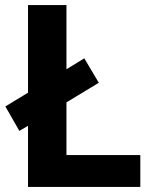

<svg xmlns="http://www.w3.org/2000/svg" viewBox="-20 -800 605 754"><path d="M90 -66H531V-191H241V-398L368 -475L311 -571L241 -528V-780H90V-436L1 -382L56 -286L90 -306Z"/></svg>

Font: Noto Sans Malayalam UI
Style: Bold
Weight: 700
Designer: Jelle Bosma - Monotype Design Team
Foundry: Monotype Imaging Inc.
Version: Version 2.104